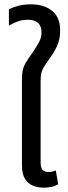

<svg xmlns="http://www.w3.org/2000/svg" viewBox="-20 -854 311 884"><path d="M182 10Q155 10 132 1Q109 -8 95 -30.5Q81 -53 81 -94V-486Q81 -514 85 -531.5Q89 -549 99 -566Q109 -583 128 -609Q149 -640 160 -660.5Q171 -681 171 -705Q171 -763 108 -763Q80 -763 58 -754Q36 -745 21 -736V-811Q33 -818 60 -826Q87 -834 123 -834Q183 -834 220 -804Q257 -774 257 -714Q257 -674 243.5 -644Q230 -614 212 -590Q197 -568 187 -553.5Q177 -539 172 -524Q167 -509 167 -484V-105Q167 -82 176 -72Q185 -62 203 -62Q212 -62 221 -64Q230 -66 237 -69L248 -5Q231 4 214.5 7Q198 10 182 10Z"/></svg>

Font: Noto Sans Thai SemCond
Style: Regular
Weight: 400
Width: 4
Designer: Monotype Design Team
Foundry: Monotype Imaging Inc.
Version: Version 2.002; ttfautohint (v1.8.4.7-5d5b)